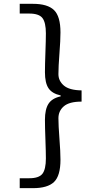

<svg xmlns="http://www.w3.org/2000/svg" viewBox="-20 -812 540 1003"><path d="M83 170.9V119.1H132.8Q183.6 119.1 201.7 95.7Q219.7 72.3 219.7 15.6Q219.7 -16.6 217.3 -82Q214.8 -147.5 214.8 -186.5Q214.8 -241.2 233.4 -270Q252 -298.8 296.9 -308.6V-313.5Q252 -323.2 233.4 -351.1Q214.8 -378.9 214.8 -434.6Q214.8 -473.6 217.3 -539.1Q219.7 -604.5 219.7 -637.7Q219.7 -694.3 201.7 -717.8Q183.6 -741.2 132.8 -741.2H83V-792H152.3Q228.5 -792 262.2 -759.3Q295.9 -726.6 295.9 -642.6Q295.9 -601.6 290.5 -532.2Q285.2 -462.9 285.2 -424.8Q285.2 -389.6 313.5 -365.2Q341.8 -340.8 406.2 -339.8V-281.2Q341.8 -281.2 313.5 -256.8Q285.2 -232.4 285.2 -194.3Q285.2 -157.2 290.5 -87.9Q295.9 -18.6 295.9 22.5Q295.9 106.4 262.2 138.7Q228.5 170.9 152.3 170.9Z"/></svg>

Font: Gen Shin Gothic Monospace Regular
Style: Regular
Weight: 400
Designer: [Source Han Sans]
Ryoko NISHIZUKA  (kana & ideographs); Paul D. Hunt (Latin, Greek & Cyrillic); Wenlong ZHANG  (bopomofo
Version: Version 1.002.20150607